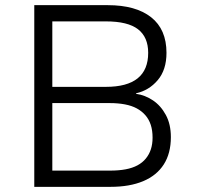

<svg xmlns="http://www.w3.org/2000/svg" viewBox="-20 -725 767 745"><path d="M113 0V-705H398Q507 -705 566.5 -658Q626 -611 626 -520Q626 -454 592 -414Q558 -374 508 -363V-361Q543 -356 573.5 -335.5Q604 -315 623.5 -279Q643 -243 643 -193Q643 -130 615.5 -87Q588 -44 535.5 -22Q483 0 409 0ZM183 -63H406Q441 -63 467.5 -68Q494 -73 513.5 -83.5Q533 -94 546 -110Q559 -126 565.5 -146Q572 -166 572 -191Q572 -219 565 -240.5Q558 -262 544 -278Q530 -294 510.5 -304.5Q491 -315 464.5 -320Q438 -325 406 -325H183ZM183 -388H391Q473 -388 514 -421Q555 -454 555 -520Q555 -581 515.5 -611.5Q476 -642 391 -642H183Z"/></svg>

Font: Nunito Sans 7pt Light
Style: Regular
Weight: 300
Designer: Vernon Adams
Foundry: Vernon Adams
Version: Version 3.101;gftools[0.9.27]